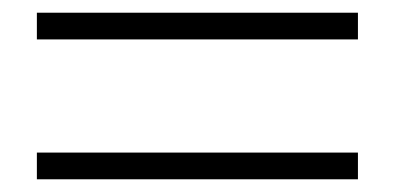

<svg xmlns="http://www.w3.org/2000/svg" viewBox="-20 -511 620 302"><path d="M543 -229H38V-271H543ZM543 -449H38V-491H543Z"/></svg>

Font: Noto Serif KR ExtraLight
Style: Regular
Weight: 400
Version: Version 2.002-H1;hotconv 1.1.0;makeotfexe 2.6.0